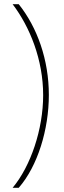

<svg xmlns="http://www.w3.org/2000/svg" viewBox="-20 -734 303 912"><path d="M212 -283C212 -450 157 -604 69 -714H40C122 -606 185 -450 185 -282C185 -120 126 55 40 158H69C159 55 212 -119 212 -283Z"/></svg>

Font: Noto Sans Ethiopic ExtraCondensed Thin
Style: Regular
Weight: 100
Width: 2
Designer: Monotype Design Team
Foundry: Monotype Imaging Inc.
Version: Version 2.102